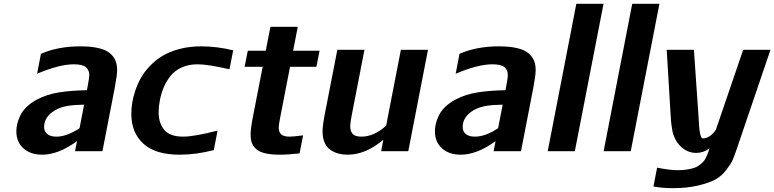

<svg xmlns="http://www.w3.org/2000/svg" viewBox="-20 -790 4045 1003"><path d="M399.4 -547.9Q456.1 -547.9 495.1 -538.6Q534.2 -529.3 554.7 -511.5Q575.2 -493.7 583.5 -472.7Q591.8 -451.7 591.8 -423.3Q591.8 -397 579.6 -332L515.1 0H372.1L382.3 -52.7Q285.2 18.1 200.7 18.1Q138.7 18.1 102.1 -15.4Q65.4 -48.8 65.4 -104Q65.4 -122.6 69.8 -141.6Q74.2 -160.6 84.7 -184.1Q95.2 -207.5 117.9 -230.2Q140.6 -252.9 173.3 -270Q225.1 -297.4 288.6 -307.4Q352.1 -317.4 434.1 -318.8L440.4 -353Q446.3 -384.3 446.3 -397.5Q446.3 -424.3 428.7 -439.2Q411.1 -454.1 365.2 -454.1Q290.5 -454.1 173.8 -404.8L193.8 -508.8Q282.7 -547.9 399.4 -547.9ZM395.5 -120.1 419.4 -243.2Q371.1 -242.7 335 -237.1Q298.8 -231.4 268.6 -214.8Q210.4 -180.2 210.4 -127.4Q210.4 -103.5 226.8 -89.8Q243.2 -76.2 274.9 -76.2Q328.6 -76.2 395.5 -120.1Z M666 -195.3Q666 -223.1 670.7 -252.9Q675.3 -282.7 687.3 -317.9Q699.2 -353 717.3 -385Q735.4 -417 764.6 -447Q793.9 -477.1 830.6 -499Q867.2 -521 918.7 -534.4Q970.2 -547.9 1030.3 -547.9Q1114.7 -547.9 1198.2 -526.9L1178.7 -428.2Q1065.4 -454.1 1012.7 -454.1Q966.3 -454.1 930.4 -438.2Q894.5 -422.4 871.8 -394.3Q849.1 -366.2 835.7 -334.7Q822.3 -303.2 814.9 -265.1Q808.6 -231.9 808.6 -204.1Q808.6 -146.5 838.4 -111.3Q868.2 -76.2 936.5 -76.2Q994.6 -76.2 1116.7 -107.9L1096.7 -5.9Q1004.4 18.1 918 18.1Q792 18.1 729 -39.3Q666 -96.7 666 -195.3Z M1442.9 -171.9Q1436 -136.7 1436 -123.5Q1436 -100.6 1448.7 -88.4Q1461.4 -76.2 1493.2 -76.2Q1513.2 -76.2 1563.5 -83L1544.9 11.2Q1484.4 18.1 1441.9 18.1Q1397.5 18.1 1367.2 11.2Q1336.9 4.4 1320.1 -9.8Q1303.2 -23.9 1296.1 -42.5Q1289.1 -61 1289.1 -86.9Q1289.1 -119.1 1303.2 -189.9L1352.1 -440.9H1257.8L1274.4 -524.9H1368.2L1392.6 -649.9H1535.6L1511.2 -524.9H1649.4L1632.8 -440.9H1495.1Z M1795.4 18.1Q1770.5 18.1 1749 12.5Q1727.5 6.8 1707.8 -5.9Q1688 -18.6 1676.5 -43.5Q1665 -68.4 1665 -103Q1665 -134.8 1678.7 -204.1L1742.2 -529.8H1883.8L1815.9 -180.2Q1809.6 -148.4 1809.6 -129.9Q1809.6 -104.5 1822.5 -90.3Q1835.4 -76.2 1867.7 -76.2Q1934.1 -76.2 1997.1 -133.3L2074.2 -529.8H2215.8L2112.8 0H1971.2L1982.4 -60.1Q1891.1 18.1 1795.4 18.1Z M2585.9 -547.9Q2642.6 -547.9 2681.6 -538.6Q2720.7 -529.3 2741.2 -511.5Q2761.7 -493.7 2770 -472.7Q2778.3 -451.7 2778.3 -423.3Q2778.3 -397 2766.1 -332L2701.7 0H2558.6L2568.8 -52.7Q2471.7 18.1 2387.2 18.1Q2325.2 18.1 2288.6 -15.4Q2252 -48.8 2252 -104Q2252 -122.6 2256.3 -141.6Q2260.7 -160.6 2271.2 -184.1Q2281.7 -207.5 2304.4 -230.2Q2327.1 -252.9 2359.9 -270Q2411.6 -297.4 2475.1 -307.4Q2538.6 -317.4 2620.6 -318.8L2627 -353Q2632.8 -384.3 2632.8 -397.5Q2632.8 -424.3 2615.2 -439.2Q2597.7 -454.1 2551.8 -454.1Q2477.1 -454.1 2360.4 -404.8L2380.4 -508.8Q2469.2 -547.9 2585.9 -547.9ZM2582 -120.1 2606 -243.2Q2557.6 -242.7 2521.5 -237.1Q2485.4 -231.4 2455.1 -214.8Q2397 -180.2 2397 -127.4Q2397 -103.5 2413.3 -89.8Q2429.7 -76.2 2461.4 -76.2Q2515.1 -76.2 2582 -120.1Z M2982.9 0H2841.3L2990.7 -770H3132.8Z M3274.9 0H3133.3L3282.7 -770H3424.8Z M4004.9 -529.8 3828.1 -9.8Q3815.9 25.9 3807.4 45.7Q3798.8 65.4 3774.2 97.7Q3749.5 129.9 3717.5 147.5Q3685.5 165 3627.9 179Q3570.3 192.9 3494.6 192.9Q3438 192.9 3393.6 184.1L3412.6 85.9Q3479.5 99.1 3521 99.1Q3547.4 99.1 3569.3 95.5Q3591.3 91.8 3606 87.2Q3620.6 82.5 3633.3 72.8Q3646 63 3652.1 57.1Q3658.2 51.3 3665.3 38.1Q3672.4 24.9 3674.1 20.5Q3675.8 16.1 3680.7 2.9L3686.5 -15.1Q3654.8 8.8 3617.2 8.8Q3565.4 8.8 3528.3 -33.2Q3517.1 -44.9 3509.3 -60.3Q3501.5 -75.7 3497.3 -87.9Q3493.2 -100.1 3490 -121.3Q3486.8 -142.6 3485.8 -152.8Q3484.9 -163.1 3483.4 -188L3462.9 -529.8H3605L3628.9 -184.1Q3633.3 -66.9 3650.9 -66.9Q3669.9 -66.9 3688 -79.3Q3706.1 -91.8 3719.7 -112.3L3862.3 -529.8Z"/></svg>

Font: Aurulent Sans
Style: BoldItalic
Weight: 700
Italic angle: -11°
Version: Version 2007.05.04